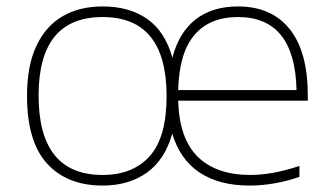

<svg xmlns="http://www.w3.org/2000/svg" viewBox="-20 -568 1030 597"><path d="M937 -255H534Q537.5 -136.5 595.2 -80.2Q653 -24 758 -24Q827 -24 911 -52V-18Q831.5 9 756 9Q662 9 601 -31.2Q540 -71.5 515.5 -152.5Q493 -71.5 436.8 -31.2Q380.5 9 299 9Q189 9 126.5 -59.2Q64 -127.5 64 -270Q64 -364 93.5 -426Q123 -488 175.5 -518Q228 -548 299 -548Q382 -548 437.8 -509Q493.5 -470 516 -388.5Q536.5 -467.5 588.5 -507.8Q640.5 -548 720 -548Q824 -548 880.5 -477.8Q937 -407.5 937 -272ZM498 -269Q498 -515 299 -515Q100 -515 100 -271Q100 -24 299 -24Q393.5 -24 445.8 -82.8Q498 -141.5 498 -269ZM534 -288H902Q897 -515 720 -515Q632 -515 584.5 -459.2Q537 -403.5 534 -288Z"/></svg>

Font: Encode Sans Expanded Thin
Style: Regular
Weight: 250
Width: 7
Designer: Multiple Designers
Foundry: Impallari Type
Version: Version 2.000